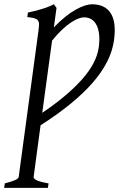

<svg xmlns="http://www.w3.org/2000/svg" viewBox="-47 -650 563 904"><path d="M418 -427.7Q422.4 -459.5 419.9 -485.4Q417.5 -511.2 408.7 -529.8Q399.9 -548.3 384.8 -558.3Q369.6 -568.4 348.1 -568.4Q338.4 -568.4 323.2 -563Q308.1 -557.6 288.8 -545.2Q269.5 -532.7 246.6 -511.5Q223.6 -490.2 198.2 -459L151.9 -118.7Q271.5 -199.7 339.8 -276.9Q408.2 -354 418 -427.7ZM489.7 -460Q476.1 -360.4 389.9 -261.2Q303.7 -162.1 144 -60.1L111.3 183.1Q110.4 190.9 125.7 198.7Q141.1 206.5 181.6 213.4L178.7 234.4H-27.3L-24.4 213.4Q5.9 205.6 22.7 198.5Q39.6 191.4 41 183.1L134.3 -506.8Q136.7 -524.9 136.7 -536.1Q136.7 -547.9 131.3 -554.4Q126 -561 114 -564.2Q102.1 -567.4 81.5 -569.8L84.5 -590.8Q115.7 -597.7 147.2 -606.7Q178.7 -615.7 206.5 -629.9L219.2 -612.8L206.5 -521Q234.4 -550.3 260.5 -571Q286.6 -591.8 309.8 -604.7Q333 -617.7 352.5 -623.8Q372.1 -629.9 386.2 -629.9Q447.3 -629.9 474.4 -587.6Q501.5 -545.4 489.7 -460Z"/></svg>

Font: Gentium
Style: Italic
Weight: 400
Italic angle: -7°
Designer: J. Victor Gaultney
Version: Version 1.02; 2005; OFL release